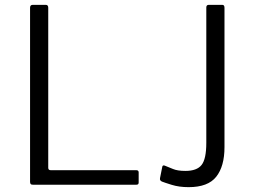

<svg xmlns="http://www.w3.org/2000/svg" viewBox="-20 -762 1046 792"><path d="M104 -730Q104 -742 115 -742H169Q179 -742 179 -730V-70Q179 -60 189 -60H542Q552 -60 552 -51V-9Q552 -5 550 -2.5Q548 0 542 0H116Q109 0 106.5 -3Q104 -6 104 -12V-730ZM906 -155Q906 -76 872 -33Q838 10 758 10Q719 10 688.5 0.5Q658 -9 648 -13Q644 -15 641.5 -18Q639 -21 640 -27L649 -72Q650 -82 659 -79Q675 -73 693.5 -65Q712 -57 745 -57Q792 -57 811.5 -81.5Q831 -106 831 -173V-731Q831 -742 841 -742H897Q906 -742 906 -730V-155Z"/></svg>

Font: Libre Franklin Light
Style: Regular
Weight: 300
Designer: Pablo Impallari, Rodrigo Fuenzalida, Nhung Nguyen
Foundry: Impallari Type
Version: Version 3.000